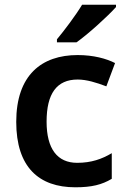

<svg xmlns="http://www.w3.org/2000/svg" viewBox="-20 -837 541 816"><path d="M473 -807V-817H329C302 -772 253 -707 222 -670V-657H305C355 -692 440 -770 473 -807ZM300 -41C370 -41 413 -52 455 -77V-186C413 -161 368 -145 308 -145C224 -145 178 -204 178 -320C178 -439 221 -499 310 -499C348 -499 390 -486 432 -470L469 -569C432 -588 377 -603 310 -603C157 -603 49 -518 49 -319C49 -127 145 -41 300 -41Z"/></svg>

Font: Noto Sans Tamil UI SemiBold
Style: Regular
Weight: 600
Designer: Jelle Bosma - Monotype Design Team
Foundry: Monotype Imaging Inc.
Version: Version 2.004